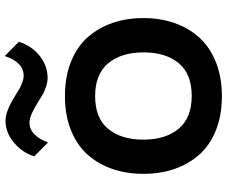

<svg xmlns="http://www.w3.org/2000/svg" viewBox="-92 -837 939 795"><g transform="rotate(-90 377.5 -439.5)"><path d="M558.1 -314.9Q558.1 -406.7 512.9 -460.9Q467.8 -515.1 377 -515.1Q286.1 -515.1 241.5 -461.2Q196.8 -407.2 196.8 -314.9Q196.8 -223.6 241.9 -169.4Q287.1 -115.2 377.9 -115.2Q468.8 -115.2 513.4 -168.9Q558.1 -222.7 558.1 -314.9ZM700.2 -314.9Q700.2 -245.6 679.7 -186.8Q659.2 -127.9 619.6 -84Q580.1 -40 517.8 -15.1Q455.6 9.8 377 9.8Q297.9 9.8 235.8 -14.9Q173.8 -39.6 134.8 -83.7Q95.7 -127.9 75.4 -186.5Q55.2 -245.1 55.2 -314.9Q55.2 -384.8 75.4 -443.6Q95.7 -502.4 134.8 -546.4Q173.8 -590.3 235.8 -615.2Q297.9 -640.1 377 -640.1Q456.1 -640.1 518.3 -615.5Q580.6 -590.8 619.9 -546.9Q659.2 -502.9 679.7 -444.1Q700.2 -385.3 700.2 -314.9ZM543 -889.2 602.1 -831.1Q585.4 -777.8 543.9 -744.9Q502.4 -711.9 452.1 -711.9Q435.1 -711.9 416.3 -718.3Q397.5 -724.6 384.8 -731.7Q372.1 -738.8 353 -751Q349.6 -752.9 333.3 -762.5Q316.9 -772 308.1 -775.9Q284.7 -787.1 267.1 -787.1Q214.4 -787.1 185.1 -710L127.9 -767.1Q141.6 -814.5 183.3 -850.3Q225.1 -886.2 275.9 -886.2Q314 -886.2 377 -847.2Q381.3 -844.7 390.9 -838.6Q400.4 -832.5 407.7 -828.4Q415 -824.2 421.9 -821.8Q444.3 -811 460.9 -811Q517.1 -811 543 -889.2Z"/></g></svg>

Font: Sinkin Sans 600 SemiBold
Style: Regular
Weight: 600
Designer: Keith Bates
Foundry: K-Type
Version: Sinkin Sans (version 1.0)  by Keith Bates   •   © 2014   www